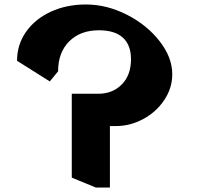

<svg xmlns="http://www.w3.org/2000/svg" viewBox="-20 -826 900 856"><path d="M748 -495Q748 -433 712 -379.5Q676 -326 618 -295Q560 -264 497 -264H470V10H407L300 -34V-408H418Q482 -408 523 -449.5Q564 -491 564 -562Q564 -625 528 -658Q492 -691 421 -691Q338 -691 288.5 -641.5Q239 -592 239 -508L202 -463L56 -555Q56 -627 96 -684Q136 -741 206 -773.5Q276 -806 363 -806Q456 -806 545.5 -760.5Q635 -715 691.5 -642.5Q748 -570 748 -495Z"/></svg>

Font: Inknut Antiqua
Style: Bold
Weight: 700
Designer: Claus Eggers Sørensen
Foundry: Claus Eggers Sørensen
Version: Version 1.003; ttfautohint (v1.8.2) -l 8 -r 50 -G 200 -x 14 